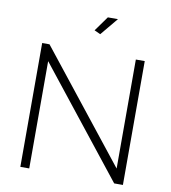

<svg xmlns="http://www.w3.org/2000/svg" viewBox="-97 -1000 967 1084"><g transform="rotate(10 386.5 -458.5)"><path d="M407 -816 372 -832 433 -917H491ZM144 -615V0H93V-710H135L630 -85V-710H681V0H631Z"/></g></svg>

Font: Raleway-v4020 Light
Style: Regular
Weight: 300
Designer: Matt McInerney, Pablo Impallari, Rodrigo Fuenzalida
Foundry: Matt McInerney, Pablo Impallari, Rodrigo Fuenzalida
Version: Version 4.020;PS 004.020;hotconv 1.0.88;makeotf.lib2.5.64775